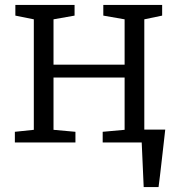

<svg xmlns="http://www.w3.org/2000/svg" viewBox="-20 -575 719 775"><path d="M560 180Q559 157.5 558 135Q557 112.5 556 90Q555 67.5 554 45Q553 22.5 552 0L517 -52H647Q644.5 -29 641.8 -5.8Q639 17.5 636.5 40.8Q634 64 631.2 87.2Q628.5 110.5 625.8 133.8Q623 157 620 180ZM40 0V-43L116.5 -51V-497L42 -512V-555H281V-512L196 -497V-314H483V-497L397 -512V-555H634.5V-512L562.5 -497V-51L639 -43V0H394.5V-43L483 -51V-262H196V-51L284.5 -43V0Z"/></svg>

Font: Merriweather 7pt Light
Style: Regular
Weight: 300
Designer: Eben Sorkin
Foundry: Eben Sorkin
Version: Version 2.200;gftools[0.9.31]